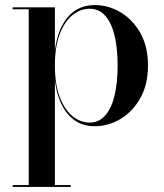

<svg xmlns="http://www.w3.org/2000/svg" viewBox="-20 -489 650 759"><path d="M30 250V242.5H93.5V-452.5H30V-460H197V-289.5Q208 -375 248.5 -422Q289 -469 354.5 -469Q408.5 -469 456.5 -440.5Q504.5 -412 534.8 -358.5Q565 -305 565 -230Q565 -155 534.8 -101.2Q504.5 -47.5 456.5 -18.8Q408.5 10 354.5 10Q289 10 248.5 -37.5Q208 -85 197 -170.5V242.5H259.5V250ZM334 -4.5Q371.5 -4.5 396 -32.5Q420.5 -60.5 432.8 -111Q445 -161.5 445 -230Q445 -298.5 432.8 -348.8Q420.5 -399 396 -426.8Q371.5 -454.5 334 -454.5Q297.5 -454.5 266.2 -429Q235 -403.5 216 -353.8Q197 -304 197 -230Q197 -156 216 -106Q235 -56 266.2 -30.2Q297.5 -4.5 334 -4.5Z"/></svg>

Font: BodoniModa_28ptMedium
Style: Regular
Weight: 500
Designer: Owen Earl
Foundry: indestructible type
Version: Version 2.004